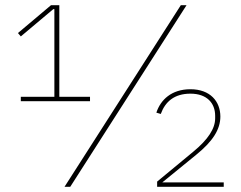

<svg xmlns="http://www.w3.org/2000/svg" viewBox="-20 -718 925 738"><path d="M840 -17H604L734 -123C797 -174 827 -220 827 -270C827 -328 788 -375 712 -375C639 -375 597 -334 581 -285L598 -280C615 -327 650 -358 712 -358C775 -358 807 -322 807 -273V-263C807 -224 780 -182 723 -135L584 -20V0H840ZM250 0 697 -698H675L228 0ZM326 -329V-346H208V-698H176L49 -591L60 -578L185 -683H189V-346H60V-329Z"/></svg>

Font: IBM Plex Sans Thai Looped Thin
Style: Regular
Weight: 100
Designer: Mike Abbink, Paul van der Laan, Pieter van Rosmalen, Ben Mitchell, Mark Frömberg
Foundry: Bold Monday
Version: Version 1.1